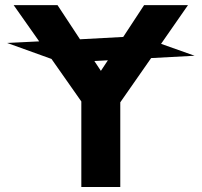

<svg xmlns="http://www.w3.org/2000/svg" viewBox="-20 -743 801 763"><path d="M303.2 0H458V-336.4L580.6 -512.2L753.4 -521.5L620.1 -568.8L727.1 -722.7H552.7L469.7 -596.2L297.9 -586.9L208.5 -722.7H34.2L135.7 -578.6L8.3 -572.3L184.6 -508.8L303.2 -339.8ZM380.9 -461.4 355 -500.5 408.7 -503.4Z"/></svg>

Font: Giphurs ExtraBold
Style: Regular
Weight: 800
Version: Version 1.000